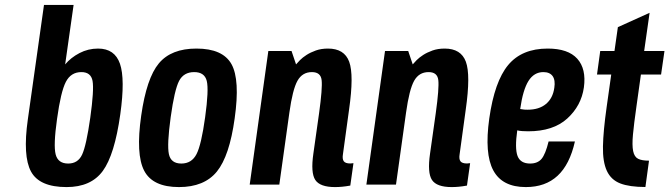

<svg xmlns="http://www.w3.org/2000/svg" viewBox="-20 -750 2719 780"><path d="M93.1 -265.1Q71.9 -115.9 106.1 -52.9Q140.3 10 250.4 10Q349.7 10 397.6 -55.5Q445.6 -121 468.7 -285.9Q488.7 -429.1 467.4 -490.9Q446.1 -552.7 378.4 -552.7Q338.1 -552.7 303 -534.4Q267.9 -516.1 244.7 -488.4L279 -730H158.7ZM211.7 -266.7Q226.9 -377.4 247.5 -417.3Q268.1 -457.1 310.6 -457.1Q349.4 -457.1 356 -421.2Q362.6 -385.3 346.7 -271.6Q330.6 -158.4 313.6 -122Q296.7 -85.6 257 -85.6Q215.7 -85.6 206.1 -122.7Q196.6 -159.9 211.7 -266.7Z M553.6 -280.1Q531.1 -122.7 565.8 -56.4Q600.4 10 707.1 10Q809.9 10 861.1 -53.1Q912.3 -116.3 933.3 -268.7Q955.7 -426.1 920.4 -489.4Q885 -552.7 778 -552.7Q675.6 -552.7 625.4 -492.6Q575.3 -432.6 553.6 -280.1ZM673.4 -274Q688.9 -385.6 707.6 -421.4Q726.4 -457.1 768.9 -457.1Q810.9 -457.1 819.9 -421.4Q828.9 -385.6 813.4 -274Q798 -162.1 778.4 -123.9Q758.7 -85.6 716.7 -85.6Q674.3 -85.6 666.1 -123.9Q658 -162.1 673.4 -274Z M1247.1 -457.1Q1282.9 -457.1 1286.6 -424.6Q1290.4 -392.1 1276.3 -290.4L1253.1 -126.3Q1241.7 -47.9 1260.9 -18.9Q1280.1 10 1341.1 10Q1355.3 10 1369.9 8.6Q1384.6 7.3 1403.1 3.9L1415.9 -87.1Q1404.4 -85.9 1403.1 -85.9Q1383.1 -85.9 1376.5 -95Q1369.9 -104.1 1373.3 -124.1L1398.1 -304.9Q1418.3 -445.7 1398.6 -499.2Q1378.9 -552.7 1312.6 -552.7Q1285 -552.7 1263.1 -544.9Q1241.3 -537.1 1225.3 -526.8Q1209.3 -516.4 1198.7 -505.8Q1188.1 -495.1 1182.7 -488.4L1164.4 -542.7H1070.1L994.4 0H1114.7L1155.6 -292.6Q1168.7 -386.6 1188.5 -421.9Q1208.3 -457.1 1247.1 -457.1Z M1721.1 -457.1Q1756.9 -457.1 1760.6 -424.6Q1764.4 -392.1 1750.3 -290.4L1727.1 -126.3Q1715.7 -47.9 1734.9 -18.9Q1754.1 10 1815.1 10Q1829.3 10 1843.9 8.6Q1858.6 7.3 1877.1 3.9L1889.9 -87.1Q1878.4 -85.9 1877.1 -85.9Q1857.1 -85.9 1850.5 -95Q1843.9 -104.1 1847.3 -124.1L1872.1 -304.9Q1892.3 -445.7 1872.6 -499.2Q1852.9 -552.7 1786.6 -552.7Q1759 -552.7 1737.1 -544.9Q1715.3 -537.1 1699.3 -526.8Q1683.3 -516.4 1672.7 -505.8Q1662.1 -495.1 1656.7 -488.4L1638.4 -542.7H1544.1L1468.4 0H1588.7L1629.6 -292.6Q1642.7 -386.6 1662.5 -421.9Q1682.3 -457.1 1721.1 -457.1Z M1967.6 -268.3Q1947.6 -125.6 1984 -57.8Q2020.4 10 2116.1 10Q2195.7 10 2245.1 -35.9Q2294.6 -81.7 2315.6 -175.3H2208.7Q2196 -123.7 2180.1 -104.6Q2164.1 -85.6 2133.6 -85.6Q2094.4 -85.6 2082.6 -116.1Q2070.9 -146.6 2081.3 -220.4Q2090.4 -218.1 2102.2 -217.4Q2114 -216.6 2125.9 -216.6Q2227.3 -216.6 2284.4 -268.4Q2341.4 -320.3 2352 -394.6Q2362.4 -470 2325.2 -511.4Q2288 -552.7 2205.1 -552.7Q2100 -552.7 2044.4 -485.8Q1988.9 -418.9 1967.6 -268.3ZM2187.4 -457.1Q2213.4 -457.1 2225.1 -440.8Q2236.7 -424.4 2231.9 -393.3Q2226 -350.9 2198 -327.6Q2170 -304.3 2123.4 -304.3Q2116.4 -304.3 2110.1 -304.7Q2103.9 -305.1 2093.3 -307.1Q2104.3 -385 2126.9 -421.1Q2149.6 -457.1 2187.4 -457.1Z M2418.4 -542.7 2405.3 -447.1H2463.1L2444.4 -314.4Q2430.7 -217.7 2429.5 -155.2Q2428.3 -92.7 2445.3 -56Q2462.3 -19.3 2499.9 -4.8Q2537.4 9.7 2602 9.7L2616.6 -97.3Q2587.6 -97.3 2572.4 -104.9Q2557.1 -112.4 2552.2 -136.1Q2547.3 -159.9 2551.4 -203.4Q2555.4 -246.9 2565.7 -318.7L2583.7 -447.1H2665.6L2679.4 -542.7H2596.9L2619 -698L2490.1 -639.7L2476.3 -542.7Z"/></svg>

Font: Secuela ExtLt
Style: Italic
Weight: 200
Italic angle: -8°
Designer: Fernando Haro
Foundry: deFharo
Version: Version 1.704